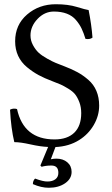

<svg xmlns="http://www.w3.org/2000/svg" viewBox="-20 -678 525 898"><path d="M220.2 96.2Q194.3 96.2 174.8 102.1L168.9 96.2L205.1 9.3Q168.9 7.8 122.3 -2.7Q75.7 -13.2 46.9 -13.2Q31.7 -76.2 26.9 -165Q42.5 -173.3 59.6 -168Q90.8 -25.9 234.9 -25.9Q294.9 -25.9 327.4 -57.4Q359.9 -88.9 359.9 -148.9Q359.9 -177.2 351.1 -200.2Q342.3 -223.1 331.1 -237.1Q319.8 -251 298.3 -263.9Q276.9 -276.9 263.7 -282.7Q250.5 -288.6 225.6 -297.9Q188 -312 160.4 -326.9Q132.8 -341.8 106 -364Q79.1 -386.2 64.9 -416.7Q50.8 -447.3 50.8 -484.9Q50.8 -562 106.7 -610.1Q162.6 -658.2 241.2 -658.2Q298.3 -658.2 339.6 -645.5Q380.9 -632.8 394.5 -630.9Q408.2 -561.5 412.6 -502Q400.4 -492.7 379.9 -496.1Q371.1 -524.4 361.6 -544.4Q352.1 -564.5 335.4 -584.2Q318.8 -604 292.7 -614Q266.6 -624 231.9 -624Q188.5 -624 155.5 -589.4Q122.6 -554.7 122.6 -512.2Q122.6 -488.3 134.3 -466.8Q146 -445.3 160.6 -431.6Q175.3 -418 200.7 -403.8Q226.1 -389.6 241.2 -383.5Q256.3 -377.4 281.7 -367.7Q316.4 -354.5 342.3 -340.3Q368.2 -326.2 393.1 -304.7Q418 -283.2 430.9 -252.7Q443.8 -222.2 443.8 -184.1Q443.8 -136.7 418.5 -93.3Q393.1 -49.8 350.1 -22.9Q302.7 6.8 239.3 9.8L217.8 66.9Q230 64 244.1 64Q274.9 64 294.9 81.1Q314.9 98.1 314.9 126Q314.9 158.2 284.4 179.2Q253.9 200.2 208 200.2Q172.9 200.2 133.8 183.1Q133.8 167 144 157.2Q182.1 171.4 202.1 170.9Q225.1 170.9 239 160.4Q252.9 149.9 252.9 130.9Q253.4 96.2 220.2 96.2Z"/></svg>

Font: Linux Libertine
Style: Regular
Weight: 400
Designer: Philipp H. Poll
Foundry: Philipp H. Poll
Version: Version 5.3.0 ; ttfautohint (v0.9)